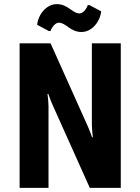

<svg xmlns="http://www.w3.org/2000/svg" viewBox="-20 -910 680 930"><path d="M225 -700H75V0H215V-390C215 -420 210 -455 210 -455H214C214 -455 226 -420 240 -390L415 0H565V-700H425V-310C425 -280 430 -245 430 -245H426C426 -245 414 -280 400 -310ZM414 -885H405C406 -885 390 -845 365 -845C330 -845 310 -890 255 -890C205 -890 165 -840 160 -790L216 -760H225C224 -760 240 -800 265 -800C300 -800 320 -755 375 -755C425 -755 465 -805 470 -855Z"/></svg>

Font: Scada
Style: Bold
Weight: 700
Designer: Jovanny Lemonad
Foundry: Jovanny Lemonad
Version: Version 3.005